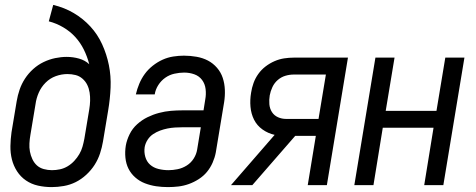

<svg xmlns="http://www.w3.org/2000/svg" viewBox="-20 -755 1940 783"><path d="M191 8Q162 8 135 2Q108 -4 86 -19Q64 -34 49.5 -56.5Q35 -79 28.5 -105Q22 -131 22.5 -159.5Q23 -188 27 -216L48 -342Q52 -366 60 -389.5Q68 -413 82 -434.5Q96 -456 115.5 -473.5Q135 -491 158 -502Q181 -513 205 -518Q229 -523 252 -523Q278 -523 302.5 -516Q327 -509 344 -493Q336 -524 322 -552.5Q308 -581 287 -604Q266 -627 238 -643.5Q210 -660 179 -668L197 -735Q243 -724 281 -701.5Q319 -679 348.5 -647Q378 -615 396.5 -574.5Q415 -534 424 -489.5Q433 -445 431 -398Q429 -351 421 -304L400 -178Q396 -154 388 -129.5Q380 -105 366 -83Q352 -61 332 -42.5Q312 -24 289 -12.5Q266 -1 240.5 3.5Q215 8 191 8ZM192 -61Q208 -61 224.5 -64.5Q241 -68 256 -77Q271 -86 283 -99Q295 -112 303.5 -126.5Q312 -141 316.5 -157Q321 -173 324 -189L344 -309Q347 -327 347.5 -344Q348 -361 345.5 -377.5Q343 -394 336 -408.5Q329 -423 316.5 -434Q304 -445 288 -449Q272 -453 255 -453Q231 -453 207.5 -444.5Q184 -436 166 -418Q148 -400 138 -377Q128 -354 125 -331L104 -205Q101 -188 100 -170.5Q99 -153 102 -137Q105 -121 112 -106Q119 -91 130.5 -80.5Q142 -70 158.5 -65.5Q175 -61 192 -61Z M665 8Q640 8 616.5 4.5Q593 1 571 -7.5Q549 -16 531.5 -31.5Q514 -47 504 -67Q494 -87 491.5 -111.5Q489 -136 493 -161Q497 -184 508.5 -207.5Q520 -231 539.5 -248.5Q559 -266 581.5 -277Q604 -288 628.5 -294.5Q653 -301 677 -303Q701 -305 725 -305H810L817 -349Q821 -370 818.5 -391.5Q816 -413 804 -429Q792 -445 772.5 -452Q753 -459 731 -459Q712 -459 691.5 -454.5Q671 -450 654 -438Q637 -426 625.5 -408Q614 -390 611 -370H534Q539 -392 548 -413.5Q557 -435 570.5 -453.5Q584 -472 603 -487Q622 -502 643 -511.5Q664 -521 686.5 -524.5Q709 -528 730 -528Q756 -528 781.5 -523.5Q807 -519 828 -508Q849 -497 865 -478.5Q881 -460 888.5 -437Q896 -414 897 -388.5Q898 -363 894 -338L860 -133Q856 -112 847 -91.5Q838 -71 824 -54Q810 -37 790.5 -24.5Q771 -12 750 -4.5Q729 3 707.5 5.5Q686 8 665 8ZM667 -61Q685 -61 704.5 -65Q724 -69 741.5 -80Q759 -91 770 -108.5Q781 -126 784 -145L799 -236H725Q710 -236 694 -235Q678 -234 663 -231Q648 -228 633 -222.5Q618 -217 604.5 -208Q591 -199 582 -185Q573 -171 570 -155Q567 -135 572.5 -115.5Q578 -96 592 -83.5Q606 -71 626 -66Q646 -61 667 -61Z M922 0 1100 -205Q1073 -211 1050.5 -227Q1028 -243 1016 -267Q1004 -291 1001.5 -319.5Q999 -348 1004 -377Q1007 -397 1014 -416.5Q1021 -436 1033.5 -453.5Q1046 -471 1063 -484Q1080 -497 1099.5 -505.5Q1119 -514 1139 -517Q1159 -520 1178 -520H1399L1313 0H1235L1268 -201H1184L1009 0ZM1147 -270H1279L1309 -451H1178Q1161 -451 1144 -446Q1127 -441 1113 -429Q1099 -417 1091 -400Q1083 -383 1080 -366Q1077 -348 1078.5 -330Q1080 -312 1089 -298Q1098 -284 1113.5 -277Q1129 -270 1147 -270Z M1425 0 1511 -520H1589L1553 -303H1760L1796 -520H1874L1788 0H1710L1748 -234H1541L1503 0Z"/></svg>

Font: Iosevka QP
Style: Italic
Weight: 400
Italic angle: -9°
Designer: Belleve Invis
Foundry: Belleve Invis
Version: Version 20.0.0; ttfautohint (v1.8.4)